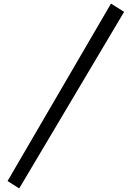

<svg xmlns="http://www.w3.org/2000/svg" viewBox="-20 -778 733 1069"><path d="M87 271 22 230 598 -758 671 -712Z"/></svg>

Font: Lora Medium
Style: Regular
Weight: 500
Designer: Olga Karpushina, Alexei Vanyashin (Cyrillic)
Foundry: Cyreal
Version: Version 3.004